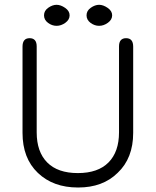

<svg xmlns="http://www.w3.org/2000/svg" viewBox="-20 -791 665 820"><path d="M258.3 -757.3Q277.3 -744.1 277.3 -725.6Q277.3 -707 259.3 -693.8Q241.2 -680.7 221.7 -680.7Q202.1 -680.7 185.1 -693.4Q168 -706.1 168 -725.6Q168 -745.1 186 -757.8Q204.1 -770.5 221.7 -770.5Q239.3 -770.5 258.3 -757.3ZM439.9 -757.3Q459 -744.1 459 -725.6Q459 -707 440.9 -693.8Q422.9 -680.7 403.3 -680.7Q383.8 -680.7 366.7 -693.4Q349.6 -706.1 349.6 -725.6Q349.6 -745.1 367.7 -757.8Q385.7 -770.5 403.3 -770.5Q420.9 -770.5 439.9 -757.3ZM488.3 -592.8Q488.3 -627.9 518.6 -627.9Q548.8 -627.9 548.8 -591.8V-223.6Q548.8 -115.2 482.4 -52.7Q418.9 9.8 314.5 9.8Q313.5 9.8 312.5 9.8Q207 9.8 141.6 -52.7Q76.2 -115.2 76.2 -223.6V-591.8Q76.2 -627.9 106.4 -627.9Q136.7 -627.9 136.7 -592.8V-225.6Q136.7 -142.6 181.6 -97.2Q226.6 -51.8 312.5 -51.8Q398.4 -51.8 443.4 -97.2Q488.3 -142.6 488.3 -225.6Z"/></svg>

Font: Jura
Style: Medium
Weight: 500
Version: Version 2.6.1